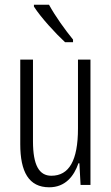

<svg xmlns="http://www.w3.org/2000/svg" viewBox="-20 -785 472 815"><path d="M188 -765H124V-757C154 -710 217 -642 256 -606H290V-617C256 -659 216 -714 188 -765ZM364 -532H311V-240C311 -103 273 -39 198 -39C146 -39 120 -84 120 -185V-532H66V-173C66 -56 102 10 189 10C257 10 294 -37 313 -92H317L322 0H364Z"/></svg>

Font: Noto Sans Gujarati ExtraCondensed Light
Style: Regular
Weight: 300
Width: 2
Designer: Jelle Bosma - Monotype Design Team, Universal Thirst
Foundry: Monotype Imaging Inc.
Version: Version 2.106